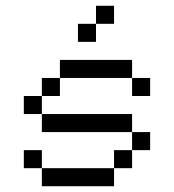

<svg xmlns="http://www.w3.org/2000/svg" viewBox="-20 -645 602 665"><path d="M187.5 -375H437.5V-437.5H187.5ZM62.5 -62.5H125V-125H62.5ZM62.5 -250H125V-312.5H62.5ZM125 0H375V-62.5H125ZM125 -187.5H437.5V-250H125ZM125 -312.5H187.5V-375H125ZM250 -500H312.5V-562.5H250ZM312.5 -562.5H375V-625H312.5ZM375 -62.5H437.5V-125H375ZM437.5 -125H500V-187.5H437.5ZM437.5 -312.5H500V-375H437.5Z"/></svg>

Font: ChillMoonMono
Style: Regular
Weight: 400
Designer: Warren2060
Foundry: ChillType
Version: Version 1.000;Glyphs 3.1.1 (3135)